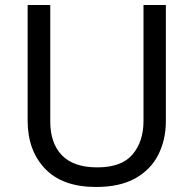

<svg xmlns="http://www.w3.org/2000/svg" viewBox="-20 -734 771 764"><path d="M640 -252Q640 -178 610 -118.5Q580 -59 518.5 -24.5Q457 10 362 10Q229 10 159.5 -62.5Q90 -135 90 -254V-714H180V-251Q180 -164 226.5 -116Q273 -68 367 -68Q464 -68 507.5 -119.5Q551 -171 551 -252V-714H640Z"/></svg>

Font: ltelugu25
Style: Book
Weight: 400
Designer: Jelle Bosma - Monotype Design Team
Foundry: Monotype Imaging Inc.
Version: Version 2.003